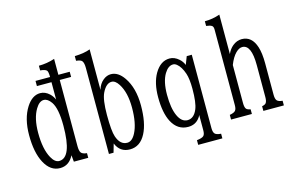

<svg xmlns="http://www.w3.org/2000/svg" viewBox="-107 -1048 2214 1435"><g transform="rotate(-15 1000.0 -330.5)"><path d="M216.3 -657.2H329.1Q328.6 -698.2 320.3 -708Q309.1 -720.7 270 -724.1V-760.3Q333 -760.3 393.1 -780.3V-657.2H481V-617.2H393.1V-105Q393.1 -70.3 402.8 -55.2Q413.6 -39.1 448.2 -36.1V0H336.9L332 -50.8Q295.9 20 226.6 20Q151.4 20 107.4 -63Q64.9 -143.1 64.9 -276.9Q64.9 -406.2 118.2 -489.3Q164.1 -560.1 225.1 -560.1Q264.2 -560.1 296.9 -529.3Q316.4 -510.7 329.1 -482.9V-617.2H216.3ZM238.3 -503.9Q203.6 -503.9 175.3 -456.5Q134.8 -389.6 134.8 -276.9Q134.8 -150.4 174.3 -79.6Q200.2 -33.2 232.9 -33.2Q331.1 -33.2 331.1 -280.8Q331.1 -413.1 295.4 -465.3Q268.6 -503.9 238.3 -503.9Z M605 12.2V-652.8Q605 -691.4 593.8 -707Q584 -720.7 547.9 -724.1V-760.3Q621.1 -762.2 668 -780.3V-466.8Q680.7 -511.7 712.9 -537.6Q740.7 -560.1 772.5 -560.1Q828.6 -560.1 872.1 -496.6Q930.2 -412.1 930.2 -276.4Q930.2 -141.1 889.6 -63Q846.7 20 767.1 20Q689.9 20 659.7 -54.2L640.6 12.2ZM763.2 -503.9Q720.7 -503.9 689.9 -440.4Q666 -390.6 666 -272.9Q666 -148.4 681.2 -104Q705.1 -33.2 759.8 -33.2Q797.9 -33.2 825.2 -86.4Q861.3 -156.2 861.3 -277.8Q861.3 -396 816.9 -464.8Q792 -503.9 763.2 -503.9Z M1267.1 119.1V83Q1307.6 78.6 1320.3 65.9Q1332 54.2 1332 23.9V-94.7Q1326.7 -81.5 1319.3 -72.8Q1287.1 -29.8 1231 -29.8Q1148.9 -29.8 1106.4 -110.4Q1069.8 -180.2 1069.8 -302.2Q1069.8 -411.6 1110.8 -482.4Q1156.7 -560.1 1226.6 -560.1Q1264.2 -560.1 1297.4 -530.8Q1320.8 -510.7 1332 -481.9L1356 -543.9H1395V23.9Q1395 56.2 1407.2 68.4Q1419.4 80.6 1454.1 83V119.1ZM1240.7 -510.3Q1202.6 -510.3 1173.3 -461.9Q1138.7 -404.3 1138.7 -302.2Q1138.7 -198.2 1165.5 -139.2Q1192.4 -79.6 1238.8 -79.6Q1288.6 -79.6 1314.5 -142.6Q1334 -189.5 1334 -297.4Q1334 -373 1319.8 -416Q1300.3 -474.1 1269 -499Q1254.9 -510.3 1240.7 -510.3Z M1553.2 0V-36.1Q1587.4 -42 1598.1 -55.2Q1608.4 -67.4 1608.4 -96.2V-681.2Q1608.4 -704.6 1597.2 -711.9Q1584.5 -720.7 1554.2 -724.1V-760.3Q1615.2 -760.3 1671.4 -780.3V-475.1Q1687.5 -511.2 1713.9 -533.2Q1746.6 -560.1 1784.7 -560.1Q1863.3 -560.1 1892.6 -467.3Q1908.2 -418 1908.2 -339.8V-96.2Q1908.2 -63.5 1919.9 -50.8Q1931.6 -38.6 1961.9 -36.1V0H1803.2V-36.1Q1827.1 -40.5 1835 -51.8Q1844.2 -65.4 1844.2 -96.2V-342.8Q1844.2 -502 1773.4 -502Q1748.5 -502 1722.7 -476.1Q1693.4 -446.8 1671.4 -390.1V-96.2Q1671.4 -63.5 1681.2 -50.8Q1689 -40.5 1714.4 -36.1V0Z"/></g></svg>

Font: BIZ UDMincho
Style: Regular
Weight: 400
Monospace: yes
Designer: TypeBank Co., Ltd.
Foundry: Morisawa Inc.
Version: Version 1.06